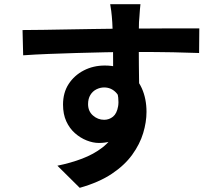

<svg xmlns="http://www.w3.org/2000/svg" viewBox="-20 -826 1040 920"><path d="M653 -806Q652 -798 650.5 -780.5Q649 -763 648 -745.5Q647 -728 646 -720Q645 -700 645 -666.5Q645 -633 645 -592Q645 -551 645.5 -509.5Q646 -468 646.5 -431.5Q647 -395 647 -371L522 -413Q522 -432 522 -463.5Q522 -495 522 -532.5Q522 -570 521.5 -607Q521 -644 520 -674Q519 -704 518 -719Q516 -750 513 -773.5Q510 -797 508 -806ZM88 -682Q132 -682 188 -683Q244 -684 305 -685Q366 -686 425 -687Q484 -688 536 -688.5Q588 -689 626 -689Q664 -689 709 -689.5Q754 -690 798 -690Q842 -690 878.5 -690Q915 -690 935 -690L934 -572Q887 -574 810 -575.5Q733 -577 622 -577Q554 -577 484 -575.5Q414 -574 345 -572Q276 -570 212 -567.5Q148 -565 91 -561ZM629 -386Q629 -304 609.5 -250Q590 -196 551 -168.5Q512 -141 454 -141Q426 -141 395.5 -153Q365 -165 339 -188Q313 -211 297.5 -245Q282 -279 282 -325Q282 -382 309 -423.5Q336 -465 381.5 -488.5Q427 -512 482 -512Q548 -512 592.5 -482.5Q637 -453 659.5 -403Q682 -353 682 -290Q682 -241 666 -188Q650 -135 613.5 -84.5Q577 -34 515.5 7Q454 48 362 74L255 -32Q319 -45 374 -66Q429 -87 470.5 -119Q512 -151 535.5 -198Q559 -245 559 -311Q559 -359 535.5 -383Q512 -407 479 -407Q460 -407 442 -398Q424 -389 413 -371Q402 -353 402 -327Q402 -293 425.5 -272.5Q449 -252 479 -252Q503 -252 521.5 -267Q540 -282 546 -317Q552 -352 536 -411Z"/></svg>

Font: Noto Sans JP Thin
Style: Bold
Weight: 700
Version: Version 2.004-H2;hotconv 1.0.118;makeotfexe 2.5.65603